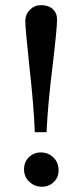

<svg xmlns="http://www.w3.org/2000/svg" viewBox="-20 -703 320 741"><path d="M114.3 -192.9Q110.4 -294.9 93.8 -442.9Q77.6 -594.7 77.6 -620.6Q77.6 -647.5 95.5 -665.3Q113.3 -683.1 137.7 -683.1Q167 -683.1 183.6 -668Q200.2 -652.8 200.2 -627Q200.2 -593.8 182.6 -445.8Q164.6 -301.8 159.7 -192.9ZM141.6 17.6Q113.3 17.6 93 -1.5Q72.8 -20.5 72.8 -49.3Q72.8 -78.1 91.6 -96.4Q110.4 -114.7 137.7 -114.7Q166 -114.7 186 -95.5Q206.1 -76.2 206.1 -45.9Q206.1 -18.1 187.3 -0.2Q168.5 17.6 141.6 17.6Z"/></svg>

Font: Elstob 6pt Medium
Style: Regular
Weight: 500
Designer: Peter S. Baker
Version: Version 1.015